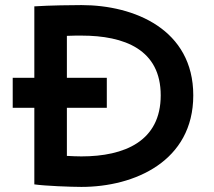

<svg xmlns="http://www.w3.org/2000/svg" viewBox="-20 -725 840 755"><path d="M115 -700V-419H30V-301H115V0C155 6 260 10 300 10C509 10 740 -91 740 -350C740 -609 509 -705 300 -705C269 -705 174 -704 115 -700ZM243 -112V-301H400V-419H243V-584C265 -585 283 -585 300 -585C470 -585 612 -530 612 -350C612 -170 470 -110 300 -110C282 -110 262 -111 243 -112Z"/></svg>

Font: KT Kiyosuna Sans Bold
Style: Regular
Weight: 700
Designer: [Zen Kaku Gothic] Yoshimichi Ohira
Version: Version 1.010;Glyphs 3.1.2 (3151)